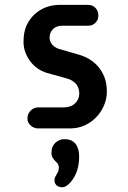

<svg xmlns="http://www.w3.org/2000/svg" viewBox="-20 -541 540 809"><path d="M109.4 -75.2Q122.6 -88.4 140.1 -88.4H248Q277.8 -88.4 295.9 -105.2Q314 -122.1 314 -147Q314 -171.9 300.3 -187.3Q286.6 -202.6 266.6 -209L178.7 -233.4Q133.3 -247.1 106.4 -284.2Q79.1 -321.8 79.1 -363.8Q79.1 -405.8 91.6 -433.1Q104 -460.4 125 -480Q168.5 -520.5 232.4 -520.5H351.6Q370.1 -520.5 382.3 -507.6Q394.5 -494.6 394.5 -476.1Q394.5 -457.5 382.3 -445.1Q370.1 -432.6 351.6 -432.6H241.7Q216.8 -432.6 202.9 -418Q189 -403.3 189 -383.3Q189 -352.1 223.6 -336.4L319.3 -308.6Q396.5 -282.7 421.9 -210.9Q430.2 -186.5 430.2 -154.8Q430.2 -123 417.2 -94.2Q404.3 -65.4 382.8 -44.4Q337.4 0 275.9 0H140.1Q122.1 0 108.9 -12.7Q95.7 -25.4 95.7 -39.1Q95.7 -52.7 99.4 -60.8Q103 -68.8 109.4 -75.2ZM216.8 141.6Q196.8 123.5 196.8 105.5Q196.8 87.4 201.2 77.6Q205.6 67.9 213.4 60.5Q230.5 45.4 249.8 45.4Q269 45.4 280.5 51Q292 56.6 299.3 66.4Q313.5 85.4 313.5 118.2Q313.5 184.6 278.3 225.6Q259.3 248 242.7 248Q226.1 248 217.8 239.3Q209.5 230.5 209.5 220.7Q209.5 210.9 212.4 205.1Q215.3 199.2 218.8 193.4Q222.2 187.5 225.1 181.6Q228 175.8 228 163.6Q228 151.4 216.8 141.6Z"/></svg>

Font: Supermercado
Style: Regular
Weight: 400
Designer: James Grieshaber
Foundry: James Grieshaber
Version: Version 1.002